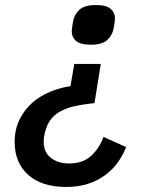

<svg xmlns="http://www.w3.org/2000/svg" viewBox="-20 -546 640 760"><path d="M241 194Q145 194 91.5 146Q38 98 38 16Q38 -33 57 -72Q76 -111 107 -138.5Q138 -166 178 -182.5Q218 -199 259 -205L274 -293H379L354 -138Q307 -133 272.5 -125Q238 -117 213.5 -102Q189 -87 175 -64.5Q161 -42 155 -8Q154 -3 153.5 2.5Q153 8 153 16Q153 56 181 78.5Q209 101 254 101Q307 101 339.5 72Q372 43 390 -4L479 36Q467 68 446.5 96.5Q426 125 396.5 147Q367 169 328.5 181.5Q290 194 241 194ZM339 -369Q298 -369 281 -384Q264 -399 264 -421Q264 -426 265 -434.5Q266 -443 269 -461Q274 -488 294 -507Q314 -526 360 -526Q401 -526 418 -511Q435 -496 435 -474Q435 -469 434 -460.5Q433 -452 430 -434Q425 -407 405 -388Q385 -369 339 -369Z"/></svg>

Font: IBM Plex Mono Medium
Style: Italic
Weight: 500
Italic angle: -9°
Monospace: yes
Designer: Mike Abbink, Paul van der Laan, Pieter van Rosmalen
Foundry: Bold Monday
Version: Version 2.3